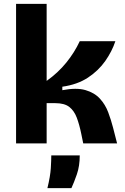

<svg xmlns="http://www.w3.org/2000/svg" viewBox="-20 -741 647 992"><path d="M63 0V-721H221V-323Q280 -365 322.5 -417.5Q365 -470 392 -528H576Q559 -476 524 -426Q489 -376 434.5 -340Q380 -304 302 -293V-275Q375 -289 421.5 -275.5Q468 -262 496 -231.5Q524 -201 539 -161Q554 -121 564 -82L585 0H410L400 -49Q390 -98 376.5 -133.5Q363 -169 338 -188.5Q313 -208 266 -208H221V0ZM225 231Q240 169 242.5 128Q245 87 245 62H392Q392 117 377 160Q362 203 349 231Z"/></svg>

Font: Bricolage Grotesque 12pt ExtraBold
Style: Regular
Weight: 800
Designer: Mathieu Triay
Foundry: Atelier Triay
Version: Version 1.001; ttfautohint (v1.8.4.7-5d5b);gftools[0.9.33.de